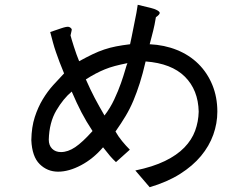

<svg xmlns="http://www.w3.org/2000/svg" viewBox="-20 -737 1040 803"><path d="M367 -189Q340 -230 320.5 -267.5Q301 -305 280 -354Q245 -325 215.5 -275Q186 -225 184 -153Q184 -129 198 -115Q212 -101 235 -101Q264 -101 294.5 -121.5Q325 -142 367 -189ZM339 -405Q349 -382 358 -363.5Q367 -345 376 -327.5Q385 -310 395 -292.5Q405 -275 417 -254Q441 -285 458 -321.5Q475 -358 486 -389.5Q497 -421 503.5 -444Q510 -467 513 -473Q483 -467 460.5 -461Q438 -455 418.5 -447Q399 -439 380 -429Q361 -419 339 -405ZM556 -717 610 -704Q627 -700 637.5 -694Q648 -688 648 -683Q648 -676 632 -665Q629 -647 626.5 -634.5Q624 -622 621 -610Q618 -598 614.5 -584.5Q611 -571 606 -552Q668 -549 720 -528Q772 -507 809.5 -470Q847 -433 868 -382Q889 -331 889 -270Q889 -221 872 -173.5Q855 -126 820.5 -84.5Q786 -43 733 -9.5Q680 24 606 46L546 -24Q619 -39 669.5 -63.5Q720 -88 751 -120Q782 -152 796 -190Q810 -228 811 -270Q809 -361 753 -416.5Q697 -472 589 -480Q577 -428 564.5 -389Q552 -350 538 -316.5Q524 -283 505.5 -252Q487 -221 463 -187Q475 -166 490.5 -147Q506 -128 523 -111L465 -59Q451 -72 440 -85Q429 -98 411 -121Q370 -73 319 -46Q268 -19 223 -19Q178 -19 146 -50.5Q114 -82 111 -151Q112 -206 125.5 -247.5Q139 -289 159 -322Q179 -355 202.5 -381Q226 -407 248 -430Q237 -456 229 -477.5Q221 -499 214 -519Q207 -539 201.5 -559.5Q196 -580 190 -603L234 -618Q260 -627 268 -624.5Q276 -622 280 -615Q280 -613 279.5 -609Q279 -605 275 -589Q276 -584 280 -571Q284 -558 289 -542Q294 -526 300 -509.5Q306 -493 311 -481Q342 -498 367 -510Q392 -522 416 -530Q440 -538 465.5 -543Q491 -548 524 -552Q526 -559 530.5 -582.5Q535 -606 540.5 -632.5Q546 -659 550.5 -683Q555 -707 556 -717Z"/></svg>

Font: D2Coding ligature
Style: Regular
Weight: 400
Monospace: yes
Designer: Yong-Rak Park; Jeong-Hwan Yoon; Sang-Min Lee;
Foundry: NHN Corporation
Version: Version 1.3.2; Build 20180524